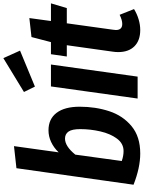

<svg xmlns="http://www.w3.org/2000/svg" viewBox="128 -990 877 1174"><g transform="rotate(-90 567.0 -402.5)"><path d="M502 -354Q502 -257 474.5 -173.5Q447 -90 383 -37Q319 16 216 16Q129 16 25 -25L126 -741L261 -756L223 -483Q252 -513 286.5 -529Q321 -545 358 -545Q427 -545 464.5 -495.5Q502 -446 502 -354ZM209 -381 170 -97Q201 -86 231 -86Q277 -86 307 -126.5Q337 -167 351 -228Q365 -289 365 -351Q365 -401 350 -422.5Q335 -444 307 -444Q260 -444 209 -381Z M686 0H552L626 -530H760ZM845 -719 625 -628 592 -695 799 -821Z M973 -152Q971 -138 971 -133Q971 -94 1008 -94Q1032 -94 1064 -110L1099 -22Q1070 -4 1036.5 6Q1003 16 971 16Q907 16 871.5 -19.5Q836 -55 836 -119Q836 -136 839 -155L878 -433H809L823 -530H897L928 -649L1044 -662L1026 -530H1134L1105 -433H1012Z"/></g></svg>

Font: Fira Sans Condensed SemiBold
Style: Italic
Weight: 600
Width: 3
Italic angle: -8°
Designer: bBox Type GmbH & Carrois Corporate GbR & Edenspiekermann AG
Foundry: bBox Type GmbH & Carrois Corporate GbR & Edenspiekermann AG
Version: Version 4.301